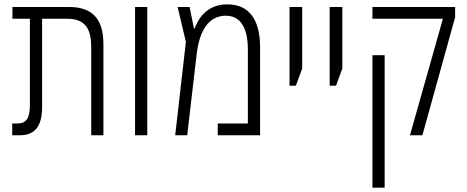

<svg xmlns="http://www.w3.org/2000/svg" viewBox="-20 -620 2139 880"><path d="M36 0H71C140 0 173 -42 173 -129V-534H287C360 -534 398 -500 398 -407V0H454V-417C454 -534 403 -588 296 -588H37V-534H117V-140C117 -80 102 -54 60 -54H36Z M599 0H655V-588H599Z M1022 -600C950 -600 898 -561 872 -489H869L849 -588H794L832 -428L783 0H838L881 -368C893 -479 936 -548 1015 -548C1084 -548 1116 -490 1116 -393V-54H978V0H1172V-404C1172 -524 1126 -600 1022 -600Z M1307 -227H1336L1365 -306V-588H1307Z M1491 -227H1520L1549 -306V-588H1491Z M1859 0H1916L2066 -541V-588H1687V-534H2010ZM1687 240H1743V-367H1687Z"/></svg>

Font: Noto Sans Hebrew Condensed Light
Style: Regular
Weight: 300
Width: 3
Designer: Monotype Design Team
Foundry: Monotype Imaging Inc.
Version: Version 2.004